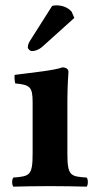

<svg xmlns="http://www.w3.org/2000/svg" viewBox="-20 -696 362 718"><path d="M232 -122V-321C232 -371 236 -427 236 -427C236 -438 227 -444 213 -444C185 -433 104 -425 35 -416C33 -410 35 -390 37 -384C92 -379 102 -371 102 -314V-122C102 -39 91 -37 30 -32C24 -26 24 -4 30 2C72 1 114 0 167 0C220 0 261 1 304 2C310 -4 310 -26 304 -32C243 -36 232 -39 232 -122ZM175 -674 92 -543C86 -534 84 -525 84 -519C84 -513 92 -505 100 -505C110 -505 124 -509 138 -521L258 -629L248 -652C240 -662 221 -676 191 -676C186 -676 178 -675 175 -674Z"/></svg>

Font: Libertinus Serif
Style: Bold
Weight: 700
Designer: Philipp H. Poll, Khaled Hosny
Foundry: Caleb Maclennan
Version: Version 7.050;RELEASE